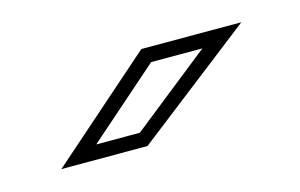

<svg xmlns="http://www.w3.org/2000/svg" viewBox="-36 -755 415 266"><g transform="rotate(-15 172.0 -622.0)"><path d="M27 -556 177 -688H320.5L150.5 -556ZM82.5 -576.5H145L259 -667H185.5Z"/></g></svg>

Font: Tourney Expanded Light
Style: Italic
Weight: 300
Width: 7
Italic angle: -12°
Designer: Tyler Finck
Foundry: Etcetera Type Co
Version: Version 1.010; ttfautohint (v1.8.3)